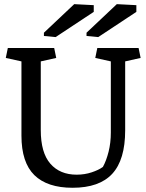

<svg xmlns="http://www.w3.org/2000/svg" viewBox="-20 -891 703 922"><path d="M175.8 -266.6Q175.8 -157.7 221.7 -105Q267.6 -52.2 348.1 -52.2Q386.7 -52.2 420.4 -63.5Q454.1 -74.7 474.1 -89.4Q490.7 -119.6 501.5 -162.6Q512.2 -205.6 512.2 -254.4V-596.2L437.5 -612.8L447.3 -660.6H645.5L655.3 -612.8L581.1 -596.2V-265.6Q581.1 -123.5 519 -56.4Q457 10.7 328.6 10.7Q207 10.7 145 -50Q83 -110.8 83 -239.7V-596.2L7.8 -612.8L17.6 -660.6H240.2L250 -612.8L175.8 -596.2ZM190.9 -733.9 336.4 -871.1 430.2 -866.2V-834L247.1 -712.9L190.9 -718.3ZM395.5 -733.9 541 -871.1 634.8 -866.2V-834L451.7 -712.9L395.5 -718.3Z"/></svg>

Font: Noticia Text
Style: Regular
Weight: 400
Designer: JM Sole
Foundry: JM Sole
Version: Version 1.003